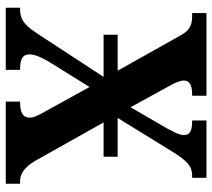

<svg xmlns="http://www.w3.org/2000/svg" viewBox="-56 -698 754 683"><g transform="rotate(90 321.5 -357.0)"><path d="M8 0H229V-51H226C188 -51 174 -62 174 -84C174 -105 186 -129 198 -150L290 -298L370 -153C395 -109 399 -99 399 -84C399 -62 381 -51 346 -51H342V0H634V-51H623C601 -51 577 -64 553 -104L416 -348H538V-398H400L519 -591C553 -646 572 -663 605 -663H613V-714H409V-663H412C440 -663 461 -658 461 -634C461 -616 447 -593 437 -573L362 -444L290 -575C277 -597 267 -619 267 -633C267 -649 276 -663 316 -663H321V-714H27V-663H39C79 -663 94 -647 113 -610L232 -398H104V-348H254L105 -120C76 -75 56 -51 14 -51H8Z"/></g></svg>

Font: Noto Serif Condensed
Style: Bold
Weight: 700
Width: 3
Designer: Monotype Design Team
Foundry: Monotype Imaging Inc.
Version: Version 2.015